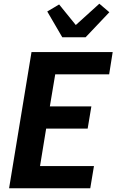

<svg xmlns="http://www.w3.org/2000/svg" viewBox="-20 -1016 640 1036"><path d="M29 0 150 -735H588L569 -615H278L249 -442H473L453 -322H229L196 -120H487L467 0ZM316 -815 235 -954 299 -992 389 -881 516 -996 570 -950 442 -815Z"/></svg>

Font: Iosevka Aile Heavy
Style: Italic
Weight: 900
Italic angle: -9°
Designer: Belleve Invis
Foundry: Belleve Invis
Version: Version 31.1.0; ttfautohint (v1.8.4)